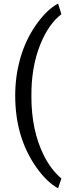

<svg xmlns="http://www.w3.org/2000/svg" viewBox="-20 -822 382 1072"><path d="M64.9 -288.6Q64.9 -398.9 94.5 -500.5Q124 -602.1 182.6 -685.1Q241.2 -768.1 304.2 -802.2L322.8 -742.7Q251.5 -688 205.8 -575.7Q160.2 -463.4 155.8 -324.2L155.3 -282.7Q155.3 -94.2 224.1 44.4Q265.6 127.4 322.8 174.3L304.2 229.5Q239.3 193.4 180.2 108.4Q64.9 -57.6 64.9 -288.6Z"/></svg>

Font: TypoPRO Roboto
Style: Regular
Weight: 400
Designer: Google
Version: Version 2.136; 2016